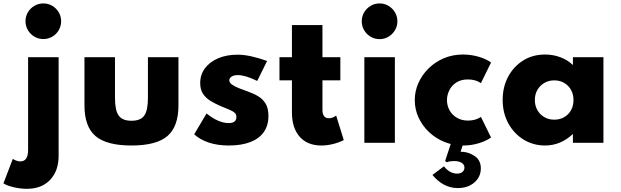

<svg xmlns="http://www.w3.org/2000/svg" viewBox="-84 -854 3712 1148"><path d="M76 275Q41 275 1 266.2Q-39 257.5 -63.5 242.5L-7.5 96Q16.5 111 38 111Q84 111 84 42.5V-512H266.5V77.5Q266.5 167.5 215.8 221.2Q165 275 76 275ZM175.5 -620.5Q146 -620.5 121.8 -634.8Q97.5 -649 83 -673.5Q68.5 -698 68.5 -727Q68.5 -756.5 83 -780.8Q97.5 -805 121.8 -819.2Q146 -833.5 175.5 -833.5Q204.5 -833.5 228.8 -819Q253 -804.5 267.2 -780.5Q281.5 -756.5 281.5 -727Q281.5 -698 267.2 -673.5Q253 -649 228.8 -634.8Q204.5 -620.5 175.5 -620.5Z M702 16Q553 16 487 -40.5Q421 -97 421 -224V-512H603.5V-269Q603.5 -193.5 625.8 -162.8Q648 -132 702 -132Q756.5 -132 778.5 -162.8Q800.5 -193.5 800.5 -269V-512H983V-224Q983 -97 917 -40.5Q851 16 702 16Z M1283.5 16Q1218 16 1165.8 -1Q1113.5 -18 1077 -51L1151 -175.5Q1185.5 -147.5 1219.2 -132.8Q1253 -118 1284 -118Q1299 -118 1309 -122Q1319 -126 1324.2 -134Q1329.5 -142 1329.5 -154Q1329.5 -170 1319.8 -179.2Q1310 -188.5 1288.8 -197.5Q1267.5 -206.5 1233.5 -220.5Q1202.5 -234 1175 -250.5Q1147.5 -267 1130.2 -292.5Q1113 -318 1113 -357.5Q1113 -407.5 1141.5 -445.8Q1170 -484 1220.2 -505.5Q1270.5 -527 1336.5 -527Q1373 -527 1416.2 -517.8Q1459.5 -508.5 1513 -489.5L1454 -370Q1383 -405 1338 -405Q1314 -405 1300.5 -396Q1287 -387 1287 -373.5Q1287 -359 1305.2 -346.8Q1323.5 -334.5 1349 -325Q1374.5 -315.5 1395 -308Q1431 -295.5 1459.5 -278.5Q1488 -261.5 1504.5 -233.8Q1521 -206 1521 -160.5Q1521 -103.5 1493.2 -64.2Q1465.5 -25 1412.5 -4.5Q1359.5 16 1283.5 16Z M1837.5 16Q1754.5 16 1708 -36.2Q1661.5 -88.5 1661.5 -182.5V-373.5H1587V-512H1661.5V-704H1844V-512H1951V-373.5H1844V-196Q1844 -172 1853.8 -159.5Q1863.5 -147 1882.5 -147Q1904.5 -147 1926 -163L1971.5 -16.5Q1942.5 -1.5 1907 7.2Q1871.5 16 1837.5 16Z M2094.5 0V-512H2277V0ZM2185.5 -620Q2156.5 -620 2132 -634.5Q2107.5 -649 2093.2 -673.2Q2079 -697.5 2079 -727Q2079 -756 2093.2 -780.2Q2107.5 -804.5 2132 -819Q2156.5 -833.5 2185.5 -833.5Q2215 -833.5 2239 -819Q2263 -804.5 2277.5 -780.5Q2292 -756.5 2292 -727Q2292 -697.5 2277.5 -673.2Q2263 -649 2239 -634.5Q2215 -620 2185.5 -620Z M2685.5 16Q2626.5 16 2574.2 -5Q2522 -26 2482 -63.5Q2442 -101 2419 -150.2Q2396 -199.5 2396 -255.5Q2396 -309 2417.8 -357.8Q2439.5 -406.5 2478.5 -445Q2517.5 -483.5 2570 -505.8Q2622.5 -528 2684.5 -528Q2734 -528 2779.8 -514.2Q2825.5 -500.5 2852 -480L2791.5 -357Q2760.5 -379 2713.5 -379Q2672 -379 2644 -360.5Q2616 -342 2602.2 -313.5Q2588.5 -285 2588.5 -256Q2588.5 -222.5 2604 -194.5Q2619.5 -166.5 2648 -149.8Q2676.5 -133 2714.5 -133Q2738.5 -133 2758.5 -139.2Q2778.5 -145.5 2791.5 -155L2852 -32Q2825 -12 2780 2Q2735 16 2685.5 16ZM2653 270.5Q2610 270.5 2572.2 251Q2534.5 231.5 2501.5 192L2570.5 140.5Q2605 184 2649 184Q2669 184 2681 174Q2693 164 2693 148Q2693 130 2676.2 119.5Q2659.5 109 2632.5 109Q2619 109 2606.2 111Q2593.5 113 2588 116.5L2577.5 108.5L2616 -8.5H2690L2670 53.5Q2688.5 53 2706.8 57.5Q2725 62 2739.5 70.5Q2764.5 82 2777.8 103Q2791 124 2791 152Q2791 204 2752.2 237.2Q2713.5 270.5 2653 270.5Z M3175 16Q3104.5 16 3047 -19.2Q2989.5 -54.5 2955.5 -116.2Q2921.5 -178 2921.5 -257Q2921.5 -333.5 2954 -394.8Q2986.5 -456 3043.5 -492Q3100.5 -528 3175 -528Q3223.5 -528 3267.2 -511.5Q3311 -495 3341.5 -465V-512H3524V0H3341.5V-53Q3305.5 -19 3263.8 -1.5Q3222 16 3175 16ZM3230 -138.5Q3264 -138.5 3290 -153.8Q3316 -169 3330.5 -195.5Q3345 -222 3345 -256Q3345 -290 3330.2 -316.5Q3315.5 -343 3289.5 -358.2Q3263.5 -373.5 3230 -373.5Q3197 -373.5 3170.8 -358.2Q3144.5 -343 3129.2 -316.5Q3114 -290 3114 -256Q3114 -222.5 3129 -195.8Q3144 -169 3170.2 -153.8Q3196.5 -138.5 3230 -138.5Z"/></svg>

Font: Spartan Thin ExtraBold
Style: Regular
Weight: 800
Version: Version 1.004